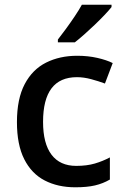

<svg xmlns="http://www.w3.org/2000/svg" viewBox="-20 -786 531 816"><path d="M300 10Q226 10 170 -19Q114 -48 83 -109.5Q52 -171 52 -267Q52 -366 85 -428.5Q118 -491 176 -520Q234 -549 308 -549Q354 -549 393.5 -540Q433 -531 459 -518L426 -431Q399 -441 367.5 -449.5Q336 -458 307 -458Q163 -458 163 -268Q163 -176 199 -128.5Q235 -81 304 -81Q349 -81 383 -91Q417 -101 447 -117V-23Q418 -6 384 2Q350 10 300 10ZM454 -756Q443 -742 424 -722Q405 -702 382.5 -680.5Q360 -659 338 -639.5Q316 -620 298 -606H226V-618Q241 -637 260 -663Q279 -689 297.5 -716.5Q316 -744 328 -766H454Z"/></svg>

Font: Noto Sans Adlam Medium
Style: Regular
Weight: 500
Version: Version 3.001